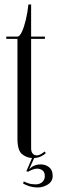

<svg xmlns="http://www.w3.org/2000/svg" viewBox="-20 -684 251 842"><path d="M146.5 138Q124 138 106.2 131.8Q88.5 125.5 81 120.5L84.5 111.5Q90 115 104.2 119.8Q118.5 124.5 136 124.5Q154 124.5 165.2 114.5Q176.5 104.5 176.5 88.5Q176.5 70 165.8 62.8Q155 55.5 143 55.5Q133.5 55.5 123 59.5Q112.5 63.5 103.5 69L95.5 67L120.5 9Q96.5 8 76.5 -8.2Q56.5 -24.5 56.5 -76V-513.5H7.5V-523.5H56.5Q66 -523.5 75.8 -544Q85.5 -564.5 93.2 -596.8Q101 -629 104.5 -664.5H116.5V-523.5H177V-513.5H116.5V-34Q116.5 -20.5 121.2 -13.5Q126 -6.5 132 -4H136L135.5 -3Q137.5 -2.5 139.5 -2.5Q150 -2.5 160.8 -9Q171.5 -15.5 175.5 -19.5L181 -12.5Q172.5 -4 159.5 2Q146.5 8 130 9L107.5 59Q127 37 158.5 37Q179.5 37 195.2 49.2Q211 61.5 211 87.5Q211 111.5 190.2 124.8Q169.5 138 146.5 138Z"/></svg>

Font: Imbue 100pt Light
Style: Regular
Weight: 300
Designer: Tyler Finck
Foundry: Etcetera Type Company
Version: Version 1.102; ttfautohint (v1.8.3)